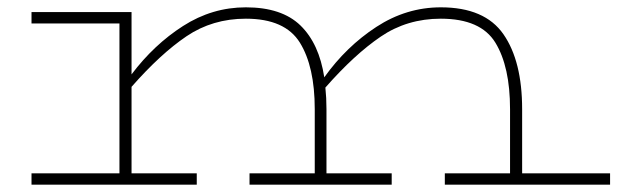

<svg xmlns="http://www.w3.org/2000/svg" viewBox="-20 -504 1702 524"><path d="M1645 -31V0H1194V-31H1372V-206Q1372 -322 1332 -387.5Q1292 -453 1183 -453Q1091 -453 1019 -404Q947 -355 868 -265Q871 -237 871 -206V-31H1049V0H661V-31H839V-206Q839 -322 798.5 -387.5Q758 -453 651 -453Q560 -453 489 -405Q418 -357 339 -267V-31H517V0H66V-31H306V-440H66V-471H339V-301Q400 -382 479.5 -433Q559 -484 651 -484Q749 -484 800 -434.5Q851 -385 865 -293Q925 -377 1007 -430.5Q1089 -484 1183 -484Q1303 -484 1354 -410.5Q1405 -337 1405 -206V-31Z"/></svg>

Font: BioRhyme Expanded ExtraLight
Style: Regular
Weight: 275
Width: 7
Designer: Aoife Mooney
Foundry: Aoife Mooney Type
Version: Version 1.001